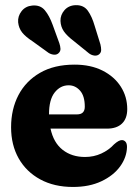

<svg xmlns="http://www.w3.org/2000/svg" viewBox="-20 -730 548 762"><path d="M485 -297Q485 -259.5 464 -239.5Q443 -219.5 404.5 -219.5H180.5Q192.5 -163.5 228.8 -135.2Q265 -107 317.5 -107Q352.5 -107 382.2 -120.8Q412 -134.5 432.5 -157Q452 -174.5 464 -174Q472 -174 478 -167.5Q484 -161 484 -146.5Q483 -105.5 456.5 -69.2Q430 -33 382.2 -10.5Q334.5 12 269.5 12Q195 12 139.8 -18Q84.5 -48 54.2 -101.2Q24 -154.5 24 -225Q24 -296.5 53.2 -352.5Q82.5 -408.5 138.8 -441Q195 -473.5 276 -473.5Q340 -473.5 387 -449.8Q434 -426 459.5 -386Q485 -346 485 -297ZM252.5 -391.5Q219.5 -391.5 197 -363Q174.5 -334.5 174.5 -276.5V-276H285.5Q316.5 -276 316.5 -306.5Q316.5 -349 297.8 -370.2Q279 -391.5 252.5 -391.5ZM355.5 -628 378.5 -554Q381.5 -541.5 381.5 -531.5Q381.5 -521.5 373.5 -514.5Q365.5 -508 354.2 -509.5Q343 -511 333.5 -518L273 -567Q246 -587.5 233.5 -605.5Q221 -623.5 220 -647Q219.5 -671 236 -689.8Q252.5 -708.5 280 -709.5Q312 -710.5 328.5 -687.5Q345 -664.5 355.5 -628ZM189 -631.5 215.5 -558.5Q219.5 -546.5 220 -536.5Q220.5 -526.5 212.5 -519Q205 -512 194 -513Q183 -514 173 -520L110 -565.5Q81.5 -584 68 -601Q54.5 -618 52 -641.5Q50 -665.5 65.5 -685.5Q81 -705.5 108 -708Q140 -711 158 -689.2Q176 -667.5 189 -631.5Z"/></svg>

Font: Fraunces 72pt S100
Style: Bold
Weight: 700
Version: Version 1.000; ttfautohint (v1.8.3)